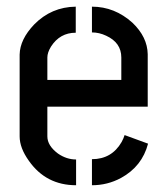

<svg xmlns="http://www.w3.org/2000/svg" viewBox="-20 -548 497 568"><path d="M38.1 -144.5V-386.7Q39.1 -431.6 81.1 -475.6Q131.8 -527.3 204.1 -528.3V-451.2Q157.2 -451.2 130.9 -410.2Q120.1 -392.6 120.1 -377.9V-311.5H338.9V-377.9Q338.9 -421.9 293.9 -442.4Q273.4 -452.1 252 -452.1V-528.3Q319.3 -528.3 372.1 -480.5Q416 -438.5 417 -387.7V-232.4H120.1V-144.5Q120.1 -117.2 151.4 -93.8Q176.8 -76.2 205.1 -76.2V0Q116.2 0 65.4 -72.3Q38.1 -110.4 38.1 -144.5ZM252 0V-77.1Q310.5 -77.1 339.8 -127.9Q345.7 -138.7 348.6 -148.4L418 -123Q400.4 -55.7 337.9 -21.5Q297.9 0 252 0Z"/></svg>

Font: Post No Bills Jaffna SemiBold
Style: Regular
Weight: 600
Designer: Kosala Senevirathne, Siva Puranthara, Lasantha Premarathna, Tharique Azeez
Foundry: Mooniak
Version: Version 1.220 ; ttfautohint (v1.6)